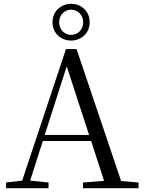

<svg xmlns="http://www.w3.org/2000/svg" viewBox="-20 -993 758 1013"><path d="M355 -779C407 -779 453 -816 453 -876C453 -936 407 -973 355 -973C304 -973 257 -935 257 -876C257 -815 304 -779 355 -779ZM355 -809C318 -809 292 -839 292 -876C292 -911 318 -942 355 -942C393 -942 419 -911 419 -876C419 -839 393 -809 355 -809ZM332 -643 450 -281H216ZM418 0H711V-30L619 -38L384 -734H328L97 -40L12 -30V0H236V-30L139 -40L206 -249H461L529 -39L418 -30Z"/></svg>

Font: Harano Aji Mincho KR
Style: Regular
Weight: 400
Foundry: Masamichi Hosoda
Version: HaranoAjiMinchoKR-Regular version 20230610;ttx 4.39.4